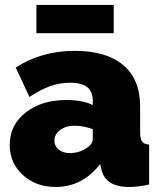

<svg xmlns="http://www.w3.org/2000/svg" viewBox="-20 -740 639 770"><path d="M126 -606.9V-720.2H436V-606.9ZM19 -159.2Q19 -238.3 82.8 -288.6Q146.5 -338.9 246.1 -338.9Q311 -338.9 352.1 -318.8V-335Q352.1 -372.1 330.3 -390.1Q308.6 -408.2 261.2 -408.2Q218.8 -408.2 180.7 -394.3Q142.6 -380.4 98.1 -351.1L43 -469.2Q147 -536.1 279.8 -536.1Q406.2 -536.1 474.1 -479Q542 -421.9 542 -312V-210Q542 -183.1 549.8 -172.4Q557.6 -161.6 578.1 -160.2V0Q534.2 9.8 498 9.8Q400.9 9.8 386.2 -63L381.8 -82Q310.1 9.8 203.1 9.8Q124 9.8 71.5 -38.3Q19 -86.4 19 -159.2ZM327.1 -146Q352.1 -162.1 352.1 -183.1V-222.2Q313.5 -235.8 278.8 -235.8Q244.6 -235.8 221.4 -218.8Q198.2 -201.7 198.2 -175.8Q198.2 -154.3 215.6 -140.1Q232.9 -126 259.8 -126Q297.4 -126 327.1 -146Z"/></svg>

Font: Rawline Black
Style: Regular
Weight: 900
Designer: Matt McInerney, Pablo Impallari, Rodrigo Fuenzalida
Foundry: Matt McInerney, Pablo Impallari, Rodrigo Fuenzalida
Version: Version 4.020;PS 004.020;hotconv 1.0.88;makeotf.lib2.5.64775